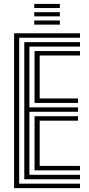

<svg xmlns="http://www.w3.org/2000/svg" viewBox="-20 -972 461 992"><path d="M52.8 0V-800H393.2V-777H79.2V-23H393.2V0ZM105.5 -45.8V-754.2H393.2V-731.2H132V-417.2H383.2V-394.5H132V-68.8H393.2V-45.8ZM158.5 -440.2V-708.2H393.2V-685.2H185V-463.2H383.2V-440.2ZM158.5 -91.8V-371.5H383.2V-348.5H185V-114.8H393.2V-91.8ZM157 -930.5V-951.8H289.2V-930.5ZM157 -887.5V-909H289.2V-887.5ZM157 -844.8V-866.2H289.2V-844.8Z"/></svg>

Font: Big Shoulders Inline Text ExtraBold
Style: Regular
Weight: 800
Designer: Patric King
Foundry: XO Type Co
Version: Version 1.000